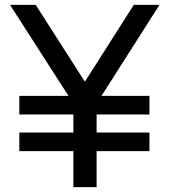

<svg xmlns="http://www.w3.org/2000/svg" viewBox="-20 -765 693 785"><path d="M632 -745C632 -745 395 -373 395 -373C395 -373 591 -373 591 -373C591 -373 591 -297 591 -297C591 -297 375 -297 375 -297C375 -297 375 -223 375 -223C375 -223 591 -223 591 -223C591 -223 591 -147 591 -147C591 -147 375 -147 375 -147C375 -147 375 0 375 0C375 0 280 0 280 0C280 0 280 -147 280 -147C280 -147 59 -147 59 -147C59 -147 59 -223 59 -223C59 -223 280 -223 280 -223C280 -223 280 -297 280 -297C280 -297 59 -297 59 -297C59 -297 59 -373 59 -373C59 -373 260 -373 260 -373C260 -373 21 -745 21 -745C21 -745 126 -745 126 -745C126 -745 327 -431 327 -431C327 -431 527 -745 527 -745C527 -745 632 -745 632 -745Z"/></svg>

Font: Preevio_Regular
Style: Regular
Weight: 500
Designer: Gumpita Rahayu
Foundry: Tokotype Studio
Version: ""